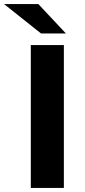

<svg xmlns="http://www.w3.org/2000/svg" viewBox="-68 -921 416 941"><path d="M83 -700H245V0H83ZM-48 -901H120L255 -757H133Z"/></svg>

Font: Montserrat-Bold
Style: Bold
Weight: 700
Version: Version 7.200